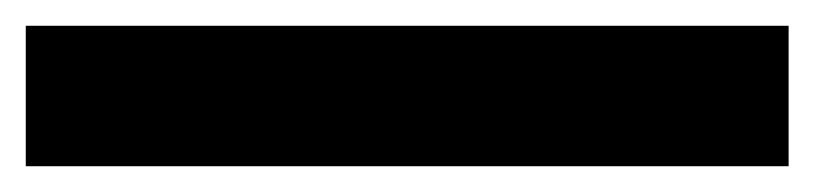

<svg xmlns="http://www.w3.org/2000/svg" viewBox="-20 75 632 149"><path d="M0 95H592V204H0Z"/></svg>

Font: Alexandria ExtraBold
Style: Regular
Weight: 800
Designer: Mohamed Gaber
Foundry: Kief Type Foundry
Version: Version 5.100